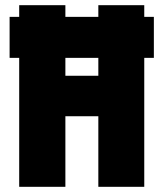

<svg xmlns="http://www.w3.org/2000/svg" viewBox="-20 -720 632 740"><path d="M17 -655H573V-497H17ZM359 -700H536V0H359V-272H232V0H54V-700H232V-428H359Z"/></svg>

Font: Phudu ExtraBold
Style: Regular
Weight: 800
Version: Version 1.005;gftools[0.9.23]